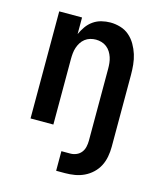

<svg xmlns="http://www.w3.org/2000/svg" viewBox="-112 -625 775 918"><g transform="rotate(15 275.0 -166.0)"><path d="M253 210V113H297Q312 113 326.5 107Q341 101 350.5 89Q360 77 363.5 61.5Q367 46 367 31V-325Q367 -339 365.5 -353.5Q364 -368 359.5 -381.5Q355 -395 347.5 -407Q340 -419 328.5 -428Q317 -437 303 -441Q289 -445 275 -445Q261 -445 247 -441Q233 -437 221.5 -428Q210 -419 202.5 -407Q195 -395 190.5 -381.5Q186 -368 184.5 -353.5Q183 -339 183 -325V0H70V-530H183V-448Q192 -468 205 -486.5Q218 -505 236.5 -518Q255 -531 277 -536.5Q299 -542 321 -542Q346 -542 371 -534.5Q396 -527 415 -510.5Q434 -494 447 -471.5Q460 -449 467.5 -425Q475 -401 477.5 -375.5Q480 -350 480 -325V31Q480 55 475.5 79.5Q471 104 460 125.5Q449 147 431 164Q413 181 391 191.5Q369 202 345 206Q321 210 297 210Z"/></g></svg>

Font: Lode
Style: Bold
Weight: 700
Monospace: yes
Designer: Belleve Invis
Foundry: Belleve Invis
Version: Version 29.2.0; ttfautohint (v1.8.3)